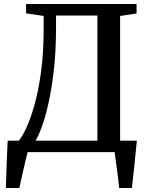

<svg xmlns="http://www.w3.org/2000/svg" viewBox="-20 -763 752 963"><path d="M9.5 180Q10.5 145.5 11.8 106Q13 66.5 14.8 24.5Q16.5 -17.5 18.5 -57.5H74.5Q89 -74.5 110 -117.5Q131 -160.5 151.2 -230.5Q171.5 -300.5 185.2 -398Q199 -495.5 199 -620.5V-683L111 -696V-743H665V-695.5L582.5 -683V-57.5H666.5Q664.5 -37.5 662 -13.8Q659.5 10 657 36Q654.5 62 651.8 87.8Q649 113.5 646.2 137.2Q643.5 161 641.5 180H578Q576 160 573 136Q570 112 566.8 87.2Q563.5 62.5 560.2 40Q557 17.5 555 0H118.5Q114 17 108 42.5Q102 68 95.8 95.5Q89.5 123 84.5 146Q79.5 169 77 180ZM158 -57.5H468.5V-685H261V-613.5Q260.5 -503 250 -410.8Q239.5 -318.5 223.5 -247Q207.5 -175.5 190 -127.5Q172.5 -79.5 158 -57.5Z"/></svg>

Font: Merriweather 36pt Medium
Style: Regular
Weight: 500
Version: Version 2.100